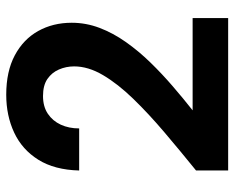

<svg xmlns="http://www.w3.org/2000/svg" viewBox="-88 -664 752 616"><g transform="rotate(-90 288.0 -356.0)"><path d="M49 0V-103Q112 -154 171.5 -204.5Q231 -255 279 -304.5Q327 -354 355 -401.5Q383 -449 383 -494Q383 -520 373 -543Q363 -566 342.5 -580Q322 -594 288 -594Q254 -594 231 -578.5Q208 -563 196 -537Q184 -511 184 -478H49Q51 -557 83.5 -609Q116 -661 170.5 -686.5Q225 -712 292 -712Q367 -712 418.5 -684.5Q470 -657 496.5 -609.5Q523 -562 523 -502Q523 -456 506.5 -412.5Q490 -369 461 -328Q432 -287 395.5 -249.5Q359 -212 319.5 -178Q280 -144 242 -114H538V0Z"/></g></svg>

Font: DM Sans 17pt ExtraBold
Style: Regular
Weight: 800
Version: Version 4.004;gftools[0.9.30]